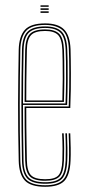

<svg xmlns="http://www.w3.org/2000/svg" viewBox="-20 -693 328 718"><path d="M149 5.5Q95.2 5.5 73.2 -17.6Q51.2 -40.8 50 -91.8Q48.8 -149.2 48.1 -201.9Q47.5 -254.5 47.6 -304.6Q47.8 -354.8 48.4 -404.9Q49 -455 50 -507.2Q51.2 -557.2 73 -581.4Q94.8 -605.5 148.8 -605.5Q196.8 -605.5 219.2 -583.2Q241.8 -561 243.8 -508.8Q244.2 -493.2 244.6 -470.8Q245 -448.2 245.1 -420Q245.2 -391.8 244.8 -358.8Q244.2 -325.8 242.8 -289.2H78.2Q78.2 -250.2 78.5 -218.2Q78.8 -186.2 79.4 -156.1Q80 -126 80.5 -93Q81.2 -53.5 95.6 -38.1Q110 -22.8 149 -22.8Q184.8 -22.8 198.1 -36.8Q211.5 -50.8 213.2 -93Q214 -110.5 213.9 -137.1Q213.8 -163.8 212.2 -194.5H218.2Q219.8 -164.2 219.9 -137.5Q220 -110.8 219.2 -93Q217.5 -48 202.2 -32.5Q187 -17 149 -17Q107 -17 91.1 -33.8Q75.2 -50.5 74.2 -92.8Q73.8 -122.5 73.1 -154.4Q72.5 -186.2 72.2 -221.2Q72 -256.2 72 -294.8H237Q238.2 -332.8 238.8 -365.4Q239.2 -398 239.1 -424.9Q239 -451.8 238.6 -472.9Q238.2 -494 237.5 -508.8Q235.5 -561.8 212.9 -580.8Q190.2 -599.8 148.8 -599.8Q97.2 -599.8 77.2 -577Q57.2 -554.2 56 -507Q55 -455.2 54.4 -404.2Q53.8 -353.2 53.8 -302.1Q53.8 -251 54.2 -198.8Q54.8 -146.5 56 -92Q57.2 -42.5 78 -21.4Q98.8 -0.2 149 -0.2Q195.5 -0.2 215.4 -20Q235.2 -39.8 237.8 -92Q238.2 -103.2 238.4 -119.5Q238.5 -135.8 238.1 -155.1Q237.8 -174.5 236.8 -194.5H242.8Q244 -167 244.4 -139.5Q244.8 -112 243.8 -91.8Q241.5 -38 220.4 -16.2Q199.2 5.5 149 5.5ZM149 -5.8Q100.8 -5.8 82 -25.6Q63.2 -45.5 62.2 -92Q61 -146.8 60.5 -199.5Q60 -252.2 60 -303.5Q60 -354.8 60.6 -405.5Q61.2 -456.2 62.2 -506.8Q63.2 -554 82.8 -574.1Q102.2 -594.2 148.8 -594.2Q191 -594.2 210.4 -575Q229.8 -555.8 231.5 -506.5Q232.2 -493.2 232.8 -463.8Q233.2 -434.2 233 -392.5Q232.8 -350.8 231 -300.5H66Q66 -237.8 66.5 -190.2Q67 -142.8 68 -92.5Q68.8 -47.8 86.5 -29.6Q104.2 -11.5 149 -11.5Q190.5 -11.5 207 -28.5Q223.5 -45.5 225.5 -92.5Q226.2 -110 226.1 -136.9Q226 -163.8 224.5 -194.5H230.5Q231.8 -168.5 232.1 -140.6Q232.5 -112.8 231.5 -92.5Q229.5 -42.5 211.4 -24.1Q193.2 -5.8 149 -5.8ZM66 -306H225Q226.8 -350.2 227 -390.6Q227.2 -431 226.8 -461.5Q226.2 -492 225.5 -506.2Q223.8 -552.8 206.1 -570.6Q188.5 -588.5 148.8 -588.5Q105.2 -588.5 87.2 -570Q69.2 -551.5 68.2 -506.5Q67.2 -463 66.6 -414.1Q66 -365.2 66 -306ZM72 -311.8Q72.2 -348.2 72.4 -379.4Q72.5 -410.5 73.1 -441Q73.8 -471.5 74.2 -506.2Q75.2 -548.8 91.6 -565.9Q108 -583 148.8 -583Q184.5 -583 201 -567Q217.5 -551 219.2 -506.2Q219.8 -493.5 220.2 -465.6Q220.8 -437.8 220.6 -398.5Q220.5 -359.2 219 -311.8ZM78.2 -317.2H213.2Q214.5 -360.2 214.6 -398.4Q214.8 -436.5 214.2 -464.8Q213.8 -493 213.2 -506.2Q211.5 -547.8 196.8 -562.5Q182 -577.2 148.8 -577.2Q110.5 -577.2 95.9 -561.4Q81.2 -545.5 80.5 -506.2Q80 -474.2 79.4 -445.5Q78.8 -416.8 78.5 -386Q78.2 -355.2 78.2 -317.2ZM131.5 -667.5V-673H162V-667.5ZM131.5 -645V-650.5H162V-645ZM131.5 -656.2V-661.8H162V-656.2Z"/></svg>

Font: Big Shoulders Inline Display ExtraLight
Style: Regular
Weight: 250
Version: Version 2.002